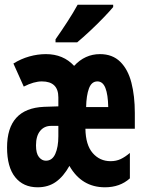

<svg xmlns="http://www.w3.org/2000/svg" viewBox="-20 -786 603 816"><path d="M140 10Q79 10 44.5 -33Q10 -76 10 -159Q10 -325 167 -332L228 -334V-372Q228 -440 158 -440Q124 -440 81 -418L37 -516Q69 -536 104.5 -546Q140 -556 175 -556Q249 -556 295 -506Q341 -556 405 -556Q458 -556 491 -523.5Q524 -491 538.5 -434.5Q553 -378 553 -306V-239H343Q344 -170 374 -135.5Q404 -101 450 -101Q474 -101 493 -110Q512 -119 532 -136V-28Q490 10 426 10Q327 10 275 -81Q250 -36 217.5 -13Q185 10 140 10ZM440 -331Q439 -384 428 -412Q417 -440 394 -440Q369 -440 358 -410Q347 -380 346 -331ZM175 -103Q202 -103 215 -132Q228 -161 228 -207V-251H197Q168 -251 150.5 -229.5Q133 -208 133 -168Q133 -134 145.5 -118.5Q158 -103 175 -103ZM216 -619Q240 -653 266 -693Q292 -733 310 -766H461V-756Q446 -738 419 -710Q392 -682 362 -654Q332 -626 308 -606H216Z"/></svg>

Font: Noto Sans Mono SemiCondensed
Style: Bold
Weight: 700
Width: 4
Designer: Monotype Design Team
Foundry: Monotype Imaging Inc.
Version: Version 2.014